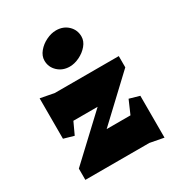

<svg xmlns="http://www.w3.org/2000/svg" viewBox="-203 -1000 1073 1152"><g transform="rotate(-30 333.0 -423.5)"><path d="M489 -200 529 -292 599 -272V18L504 0H61V-78L344 -343H176L138 -261L68 -281V-561L163 -543H606V-465L324 -200ZM471 -757Q471 -725 447.5 -697Q424 -669 389 -652Q354 -635 321 -635Q272 -635 239 -666Q206 -697 206 -742Q206 -774 229.5 -802.5Q253 -831 288 -848Q323 -865 356 -865Q406 -865 438.5 -834Q471 -803 471 -757Z"/></g></svg>

Font: Inknut Antiqua Black
Style: Regular
Weight: 900
Designer: Claus Eggers Sørensen
Foundry: Claus Eggers Sørensen
Version: Version 1.003; ttfautohint (v1.8.2) -l 8 -r 50 -G 200 -x 14 